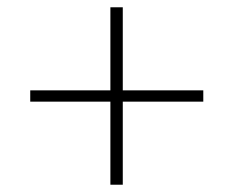

<svg xmlns="http://www.w3.org/2000/svg" viewBox="-20 -569 640 527"><path d="M317 -62H283V-290H63V-321H283V-549H317V-321H538V-290H317Z"/></svg>

Font: IBM Plex Sans ExtraLight
Style: Regular
Weight: 250
Designer: Mike Abbink, Paul van der Laan, Pieter van Rosmalen
Foundry: Bold Monday
Version: Version 3.201